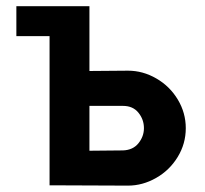

<svg xmlns="http://www.w3.org/2000/svg" viewBox="-20 -582 644 602"><path d="M562.5 -180.2Q562.5 -131.2 537 -89.6Q511.5 -47.9 469.3 -24Q427.1 0 381.2 0L135.4 -1V-468.8H31.3V-562.5H260.4V-359.4L381.2 -360.4Q428.1 -360.4 470.3 -335.9Q512.5 -311.5 537.5 -269.8Q562.5 -228.1 562.5 -180.2ZM431.3 -180.2Q431.3 -207.3 414.1 -228.6Q396.9 -250 365.6 -250H260.4V-109.4L365.6 -110.4Q396.9 -111.5 414.1 -132.8Q431.3 -154.2 431.3 -180.2Z"/></svg>

Font: Vladivostok Bold
Style: Regular
Weight: 700
Width: 4
Designer: Michael Sharanda
Foundry: Michael Sharanda
Version: Version 1.005